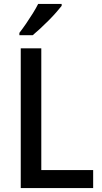

<svg xmlns="http://www.w3.org/2000/svg" viewBox="-20 -961 519 981"><path d="M86 0V-714H191V-92H456V0ZM295 -931Q284 -917 266.5 -897Q249 -877 227.5 -855.5Q206 -834 185 -814.5Q164 -795 147 -781H79V-793Q96 -815 113.5 -840.5Q131 -866 147.5 -892.5Q164 -919 175 -941H295Z"/></svg>

Font: Noto Sans Hebrew SemiCondensed Medium
Style: Regular
Weight: 500
Width: 4
Designer: Monotype Design Team
Foundry: Monotype Imaging Inc.
Version: Version 2.003